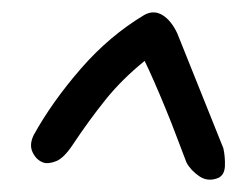

<svg xmlns="http://www.w3.org/2000/svg" viewBox="-20 -777 410 312"><path d="M343 -536Q346 -522 345.5 -507.5Q345 -493 335 -488Q318 -481 304 -490.5Q290 -500 283 -513Q276 -531 267 -555Q258 -579 248.5 -602Q239 -625 230 -645.5Q221 -666 215 -678Q178 -648 151.5 -615Q125 -582 99 -543Q84 -520 71 -515Q58 -510 50 -513Q39 -517 33 -529.5Q27 -542 35 -558Q65 -612 111.5 -665.5Q158 -719 215 -753Q230 -761 244 -752.5Q258 -744 268 -723Z"/></svg>

Font: Nanum Pen
Style: Regular
Weight: 400
Designer: Doo-yul Kwak; Hyunghwan Choi; Nicolas Noh;
Foundry: NHN Corporation
Version: Version 1.10